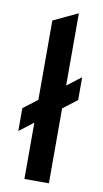

<svg xmlns="http://www.w3.org/2000/svg" viewBox="-84 -763 432 803"><g transform="rotate(10 132.0 -361.0)"><path d="M80 0V-239L20 -193V-290L80 -336V-673L184 -722V-415L244 -461V-364L184 -318V0Z"/></g></svg>

Font: Overpass Light
Style: Bold
Weight: 600
Designer: Delve Withrington, Thomas Jockin
Foundry: Delve Fonts
Version: Version 3.000;DELV;Overpass